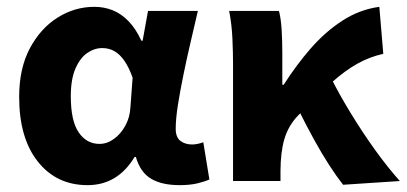

<svg xmlns="http://www.w3.org/2000/svg" viewBox="-20 -528 1186 560"><path d="M235.3 12Q144.9 12 90.4 -56.6Q35.9 -125.1 35.9 -245.6Q35.9 -328.1 66.9 -386.7Q98 -445.3 148 -476.7Q197.9 -508.1 255.4 -508.1Q283.3 -508.1 308.4 -498.2Q333.5 -488.2 354.8 -466.3Q376.2 -444.4 392.3 -409.2H396L411.7 -496.1H557.1Q547.1 -453.2 535.9 -405Q524.6 -356.8 514.9 -309.3Q505.2 -261.9 498.8 -221.2Q492.5 -180.5 492.5 -152.4Q492.5 -127.6 506.2 -117.1Q519.9 -106.6 540.5 -106.6Q547.9 -106.6 556.1 -108.3Q564.4 -110 573 -113L590.7 -4.6Q577.2 1.7 555.4 6.9Q533.7 12 503.9 12Q452.2 12 420.8 -6.6Q389.3 -25.2 376.2 -70.3H372.6Q323.1 12 235.3 12ZM270.3 -108.3Q292.1 -108.3 312.1 -122.7Q332.2 -137 345.5 -161.4Q358.9 -185.8 360.4 -215.2L366.8 -301.3Q356.6 -330.4 343.4 -349.8Q330.3 -369.1 314.2 -378.5Q298.2 -387.8 278.1 -387.8Q255.4 -387.8 234.4 -373.4Q213.5 -359 200 -328Q186.5 -296.9 186.5 -247.2Q186.5 -175.5 209.5 -141.9Q232.4 -108.3 270.3 -108.3Z M659.7 0V-343.5Q659.7 -373.3 657.9 -415.1Q656 -456.8 648.4 -496.1H793.7Q799.6 -472.7 801.5 -440.7Q803.4 -408.6 803.4 -373.6V-280.8H807.4Q844.1 -338.3 886.5 -387Q929 -435.7 978.9 -467.9Q1028.7 -500.2 1086.4 -508.1L1097.9 -371Q1058.5 -362.3 1022.6 -342.4Q986.8 -322.6 945.7 -285.9Q904.6 -249.1 848.2 -189.8Q821.2 -161.4 809.7 -123.3Q798.3 -85.2 798.1 -29.4V0ZM980.7 10.9Q960.9 -14.3 939.7 -47.2Q918.4 -80.1 896.4 -120.1Q874.3 -160.1 851.1 -206.7L944.8 -302.2Q969.6 -252.5 1003.6 -197Q1037.5 -141.4 1074.7 -89.7Q1112 -38.1 1146.2 0Z"/></svg>

Font: SourceSans3VF
Style: Regular
Weight: 200
Designer: Paul D. Hunt
Foundry: Adobe
Version: Version 3.052;hotconv 1.1.0;makeotfexe 2.6.0